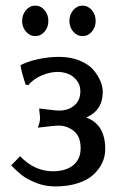

<svg xmlns="http://www.w3.org/2000/svg" viewBox="-20 -649 441 686"><path d="M188 -392.1Q205.6 -391.6 222.4 -385.5Q239.3 -379.4 253.2 -363Q267.1 -346.7 267.1 -323.2Q267.1 -290.5 245.6 -272.2Q224.1 -253.9 190.9 -253.9Q179.2 -253.9 152.1 -257.6Q125 -261.2 120.1 -261.2Q120.1 -254.9 121.6 -244.1Q123 -233.4 123 -226.1Q123 -212.9 115.2 -192.9Q173.8 -200.2 189.9 -200.2Q219.7 -200.2 243.9 -180.9Q268.1 -161.6 268.1 -119.1Q268.1 -80.1 241.5 -58.6Q214.8 -37.1 168.9 -37.1Q103.5 -37.1 51.8 -90.8L20 -58.1Q40.5 -37.1 58.3 -22.9Q76.2 -8.8 108.6 4.2Q141.1 17.1 176.8 17.1Q222.7 17.1 258.1 5.6Q293.5 -5.9 314.2 -25.4Q335 -44.9 345.5 -67.9Q356 -90.8 356 -116.2Q356 -204.6 288.1 -229Q347.2 -254.9 347.2 -320.8Q347.2 -338.4 339.1 -358.4Q331.1 -378.4 314.2 -398.7Q297.4 -418.9 265.1 -432.4Q232.9 -445.8 190.9 -445.8Q153.8 -445.8 116.5 -437.7Q79.1 -429.7 53.2 -416Q57.1 -389.6 71.8 -346.2L81.1 -345.2Q100.1 -367.2 129.2 -379.6Q158.2 -392.1 188 -392.1ZM72.8 -535.9Q59.1 -551.8 59.1 -574.2Q59.1 -596.7 72.8 -612.8Q86.4 -628.9 106 -628.9Q125.5 -628.9 139.2 -612.8Q152.8 -596.7 152.8 -574.2Q152.8 -551.8 139.2 -535.9Q125.5 -520 106 -520Q86.4 -520 72.8 -535.9ZM241.7 -535.9Q228 -551.8 228 -574.2Q228 -596.7 241.7 -612.8Q255.4 -628.9 274.9 -628.9Q294.4 -628.9 308.1 -612.8Q321.8 -596.7 321.8 -574.2Q321.8 -551.8 308.1 -535.9Q294.4 -520 274.9 -520Q255.4 -520 241.7 -535.9Z"/></svg>

Font: Linear Smooth Low Contrast
Style: Regular
Weight: 500
Designer: Philipp H. Poll, Flanker
Foundry: Philipp H. Poll, reworked by Flanker
Version: Version 1.010 | FøM Fix